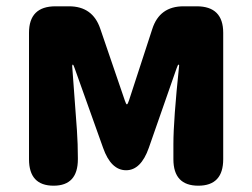

<svg xmlns="http://www.w3.org/2000/svg" viewBox="-20 -589 799 609"><path d="M150 0Q72 0 72 -84V-485Q72 -569 156 -569H199Q274 -569 298 -498L376 -270Q380 -258 382.5 -258Q385 -258 389 -270L463 -497Q486 -569 562 -569H604Q688 -569 688 -485V-84Q688 0 609 0Q530 0 530 -84V-132Q530 -208 548 -379Q549 -384 546.5 -384Q544 -384 540 -372L452 -120Q427 -49 380 -49Q332 -49 307 -120L217 -372Q213 -384 211 -384Q209 -384 209 -379L224 -176Q227 -132 227 -88V-84Q227 0 150 0Z"/></svg>

Font: Resource Han Rounded JP Heavy
Style: Regular
Weight: 900
Designer: Cyano Hao (round all glyphs); Ryoko NISHIZUKA 西塚涼子 (kana, bopomofo & ideographs); Paul D. Hunt (Latin, Greek & Cyrillic)
Foundry: Cyano Hao
Version: 0.990